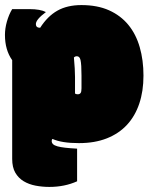

<svg xmlns="http://www.w3.org/2000/svg" viewBox="-26 -570 601 764"><path d="M272.5 -198.2Q275.9 -194.8 283.2 -194.8Q286.6 -194.8 289.8 -196Q293 -197.3 294.9 -200.2Q298.3 -205.1 298.3 -218.8V-268.6Q298.3 -314.5 294.4 -331.1Q291 -346.2 279.8 -346.2Q272.9 -346.2 268.1 -341.3Q272.5 -293 272.5 -263.7ZM116.7 -474.1Q116.7 -459.5 133.8 -459.5Q163.1 -505.4 202.4 -527.6Q241.7 -549.8 297.9 -549.8Q361.3 -549.8 407.7 -529.1Q454.1 -508.3 484.6 -471.2Q515.1 -434.1 530 -382.3Q544.9 -330.6 544.9 -269Q544.9 -207.5 528.3 -158Q511.7 -108.4 479.5 -73.5Q447.3 -38.6 399.2 -19.5Q351.1 -0.5 288.1 -0.5Q219.7 -0.5 183.1 -17.1Q179.7 -15.1 179.7 -8.8Q179.7 -1.5 185.1 3.7Q190.4 8.8 202.4 12.2Q214.4 15.6 233.6 17.8Q252.9 20 280.8 21.5V151.4Q231 173.8 170.4 173.8Q142.1 173.8 115.5 168.7Q88.9 163.6 68.1 151.1Q47.4 138.7 34.9 117.2Q22.5 95.7 22.5 62.5V-330.6Q-6.3 -371.1 -6.3 -431.2Q-6.3 -443.4 -4.4 -457Q-2.4 -470.7 1.5 -484.4Q5.4 -498 10.7 -510.7Q16.1 -523.4 22.5 -533.7H91.8Q134.3 -533.7 156.7 -522Q116.7 -492.2 116.7 -474.1Z"/></svg>

Font: Modak sl
Style: Regular
Weight: 400
Designer: Sarang Kulkarni, Maithili Shingre, Noopur Datye
Foundry: Ek Type
Version: Version 1.036;PS Version 1.000;hotconv 1.0.79;makeotf.lib2.5